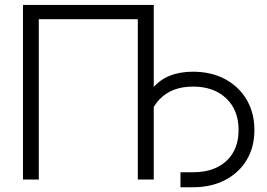

<svg xmlns="http://www.w3.org/2000/svg" viewBox="-20 -748 1114 800"><path d="M620.6 -727.5V0H554.2V-668H141.6V0H75.7V-727.5ZM731.9 32.2V-30.3H784.2Q872.6 -30.3 923.3 -77.4Q974.1 -124.5 974.1 -206.1Q974.1 -289.1 922.6 -338.1Q871.1 -387.2 784.2 -387.2Q695.8 -387.2 645 -334.5Q594.2 -281.7 594.2 -189.9H560.5Q560.5 -314.9 617.4 -382.1Q674.3 -449.2 784.2 -449.2Q859.9 -449.2 917.5 -418.5Q975.1 -387.7 1007.6 -332.8Q1040 -277.8 1040 -206.1Q1040 -134.8 1007.8 -81.3Q975.6 -27.8 918 2.2Q860.4 32.2 784.2 32.2Z"/></svg>

Font: Inter Display Light
Style: Regular
Weight: 300
Designer: Rasmus Andersson
Foundry: rsms
Version: Version 4.000;git-a52131595